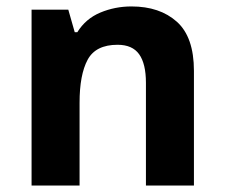

<svg xmlns="http://www.w3.org/2000/svg" viewBox="-20 -576 697 596"><path d="M388 -556Q476 -556 529 -508.5Q582 -461 582 -356V0H433V-319Q433 -378 412 -407.5Q391 -437 345 -437Q277 -437 252 -390.5Q227 -344 227 -257V0H78V-546H192L212 -476H220Q246 -518 291.5 -537Q337 -556 388 -556Z"/></svg>

Font: Noto Sans Nag Mundari
Style: Bold
Weight: 700
Version: Version 1.000